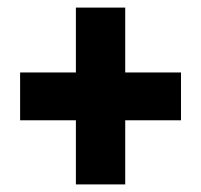

<svg xmlns="http://www.w3.org/2000/svg" viewBox="-20 -577 530 506"><path d="M180 -260H33V-386H180V-557H310V-386H457V-260H310V-91H180Z"/></svg>

Font: Noto Sans Devanagari UI ExtraCondensed Black
Style: Regular
Weight: 900
Width: 2
Designer: Jelle Bosma - Monotype Design Team
Foundry: Monotype Imaging Inc.
Version: Version 2.003